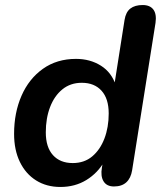

<svg xmlns="http://www.w3.org/2000/svg" viewBox="-20 -733 640 763"><path d="M220 10Q165 10 123.5 -16Q82 -42 59 -89.5Q36 -137 36 -201Q36 -285 65.5 -352.5Q95 -420 150.5 -459.5Q206 -499 282 -499Q338 -499 381 -472Q424 -445 441 -392L434 -393L475 -654Q480 -685 498 -699Q516 -713 547 -713Q576 -713 589.5 -695Q603 -677 598 -642L505 -56Q500 -25 482 -8.5Q464 8 433 8Q404 8 391.5 -12.5Q379 -33 385 -67L394 -122L395 -92Q368 -45 323 -17.5Q278 10 220 10ZM269 -85Q315 -85 346.5 -111.5Q378 -138 395 -182.5Q412 -227 412 -282Q412 -341 383.5 -372.5Q355 -404 305 -404Q260 -404 228 -378Q196 -352 179 -307.5Q162 -263 162 -207Q162 -148 190.5 -116.5Q219 -85 269 -85Z"/></svg>

Font: Nunito ExtraLight
Style: Italic
Weight: 200
Italic angle: -9°
Designer: Vernon Adams
Foundry: Vernon Adams
Version: Version 3.602